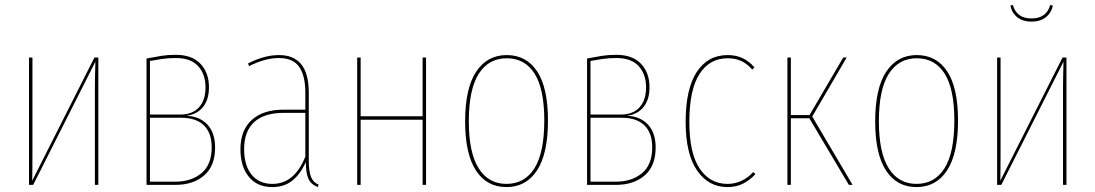

<svg xmlns="http://www.w3.org/2000/svg" viewBox="-20 -752 4456 781"><path d="M380 0H366V-394Q366 -429 368 -501L115 0H98V-518H112V-136Q112 -60 111 -17L364 -518H380Z M855 -152Q855 -77 810.5 -38.5Q766 0 694 0H576V-514Q612 -521 637.5 -525Q663 -529 695 -529Q761 -529 795.5 -492.5Q830 -456 830 -397Q830 -347 806 -317Q782 -287 738 -281Q792 -279 823.5 -245.5Q855 -212 855 -152ZM590 -504V-286H713Q763 -286 789.5 -315.5Q816 -345 816 -397Q816 -450 786 -483Q756 -516 695 -516Q665 -516 638 -512Q611 -508 590 -504ZM841 -152Q841 -212 809 -242.5Q777 -273 717 -273H590V-13H693Q758 -13 799.5 -47.5Q841 -82 841 -152Z M1276 -1 1273 9Q1246 -1 1235 -24Q1224 -47 1224 -93Q1201 -42 1168 -16.5Q1135 9 1088 9Q1026 9 992 -33Q958 -75 958 -145Q958 -222 1004 -264Q1050 -306 1134 -306H1222V-375Q1222 -444 1197 -480Q1172 -516 1114 -516Q1059 -516 993 -483L989 -494Q1055 -528 1115 -528Q1236 -528 1236 -376V-101Q1236 -55 1245 -32.5Q1254 -10 1276 -1ZM1222 -115V-293H1135Q1055 -293 1014 -255.5Q973 -218 973 -145Q973 -80 1003 -42Q1033 -4 1088 -4Q1178 -4 1222 -115Z M1699 -265H1447V0H1433V-518H1447V-279H1699V-518H1713V0H1699Z M2209 -262Q2209 -127 2164.5 -59Q2120 9 2040 9Q1960 9 1916 -58.5Q1872 -126 1872 -258Q1872 -393 1917 -460.5Q1962 -528 2041 -528Q2121 -528 2165 -461.5Q2209 -395 2209 -262ZM1887 -258Q1887 -131 1927 -67.5Q1967 -4 2040 -4Q2114 -4 2154 -67.5Q2194 -131 2194 -262Q2194 -390 2154.5 -452.5Q2115 -515 2041 -515Q1968 -515 1927.5 -452Q1887 -389 1887 -258Z M2647 -152Q2647 -77 2602.5 -38.5Q2558 0 2486 0H2368V-514Q2404 -521 2429.5 -525Q2455 -529 2487 -529Q2553 -529 2587.5 -492.5Q2622 -456 2622 -397Q2622 -347 2598 -317Q2574 -287 2530 -281Q2584 -279 2615.5 -245.5Q2647 -212 2647 -152ZM2382 -504V-286H2505Q2555 -286 2581.5 -315.5Q2608 -345 2608 -397Q2608 -450 2578 -483Q2548 -516 2487 -516Q2457 -516 2430 -512Q2403 -508 2382 -504ZM2633 -152Q2633 -212 2601 -242.5Q2569 -273 2509 -273H2382V-13H2485Q2550 -13 2591.5 -47.5Q2633 -82 2633 -152Z M3049 -478 3040 -469Q3019 -493 2995 -504Q2971 -515 2940 -515Q2866 -515 2825 -450.5Q2784 -386 2784 -256Q2784 -129 2826 -66.5Q2868 -4 2939 -4Q2999 -4 3044 -52L3053 -44Q3029 -18 3001.5 -4.5Q2974 9 2939 9Q2862 9 2815.5 -58.5Q2769 -126 2769 -256Q2769 -390 2814 -459Q2859 -528 2940 -528Q2973 -528 2999.5 -516Q3026 -504 3049 -478Z M3284 -278 3448 0H3433L3272 -271H3197V0H3183V-518H3197V-284H3273L3410 -518H3424Z M3877 -262Q3877 -127 3832.5 -59Q3788 9 3708 9Q3628 9 3584 -58.5Q3540 -126 3540 -258Q3540 -393 3585 -460.5Q3630 -528 3709 -528Q3789 -528 3833 -461.5Q3877 -395 3877 -262ZM3555 -258Q3555 -131 3595 -67.5Q3635 -4 3708 -4Q3782 -4 3822 -67.5Q3862 -131 3862 -262Q3862 -390 3822.5 -452.5Q3783 -515 3709 -515Q3636 -515 3595.5 -452Q3555 -389 3555 -258Z M4318 0H4304V-394Q4304 -429 4306 -501L4053 0H4036V-518H4050V-136Q4050 -60 4049 -17L4302 -518H4318ZM4090 -729 4100 -732Q4115 -677 4176 -677Q4237 -677 4252 -732L4263 -729Q4256 -699 4233.5 -681.5Q4211 -664 4176 -664Q4141 -664 4118.5 -681.5Q4096 -699 4090 -729Z"/></svg>

Font: Fira Sans Compressed Hair
Style: Regular
Weight: 100
Width: 1
Designer: bBox Type GmbH & Carrois Corporate GbR & Edenspiekermann AG
Foundry: bBox Type GmbH & Carrois Corporate GbR & Edenspiekermann AG
Version: Version 4.301